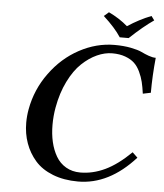

<svg xmlns="http://www.w3.org/2000/svg" viewBox="-56 -861 786 921"><g transform="rotate(5 337.0 -401.0)"><path d="M354 9.8Q285.2 9.8 231.9 -11.2Q178.7 -32.2 146.7 -68.8Q114.7 -105.5 98.4 -151.4Q82 -197.3 82 -250Q82 -282.2 87.9 -314.9Q105.5 -411.6 163.1 -490.2Q220.7 -569.8 302.7 -614Q384.8 -658.2 472.2 -658.2Q515.6 -658.2 550.5 -651.4Q585.4 -644.5 603 -636Q620.6 -627.4 639.4 -620.6Q658.2 -613.8 673.8 -613.8Q665 -526.4 665 -444.8L627 -437Q622.6 -469.2 616.9 -492.7Q611.3 -516.1 599.6 -541Q587.9 -565.9 571.3 -581.5Q554.7 -597.2 527.6 -607.2Q500.5 -617.2 464.8 -617.2Q428.7 -617.2 391.4 -600.3Q354 -583.5 319.1 -550.5Q284.2 -517.6 256.3 -461.4Q228.5 -405.3 215.8 -334Q208.5 -293 208.5 -251Q208.5 -206.5 217.3 -168.5Q226.1 -130.4 243.9 -99.9Q261.7 -69.3 291.7 -51.8Q321.8 -34.2 360.8 -34.2Q420.9 -34.2 479.7 -62Q538.6 -89.8 603 -152.8L627.9 -128.9Q502.9 9.8 354 9.8ZM493.2 -696.8Q464.8 -740.7 408.2 -792L431.2 -812Q482.9 -787.6 522.9 -752.9Q578.6 -789.6 636.2 -812L650.9 -792Q599.6 -756.8 536.1 -696.8Z"/></g></svg>

Font: Linux Libertine G
Style: Bold Italic
Weight: 700
Italic angle: -11.5°
Designer: Philipp H. Poll
Foundry: Philipp H. Poll
Version: Version 4.1.0